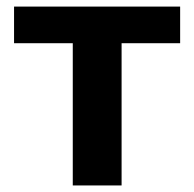

<svg xmlns="http://www.w3.org/2000/svg" viewBox="-20 -566 593 586"><path d="M529.8 -545.9V-434.1H351.1V0H202.1V-434.1H22.9V-545.9Z"/></svg>

Font: Zoram GWebM
Style: Bold
Weight: 700
Foundry: Ascender Corporation
Version: Version 1.000